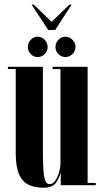

<svg xmlns="http://www.w3.org/2000/svg" viewBox="-20 -818 455 848"><path d="M171.5 11Q133.5 11 106.2 -2Q79 -15 64.2 -48Q49.5 -81 49.5 -141.5V-513H15V-523H169.5V-153.5Q169.5 -70 175.2 -37.2Q181 -4.5 199 -4.5Q213 -4.5 223.8 -20Q234.5 -35.5 240.8 -56.8Q247 -78 247 -94.5V-513H212V-523H367V-10H403V0H248.5V-57Q243 -33.5 227.5 -11.2Q212 11 171.5 11ZM269 -566Q251 -566 238 -579.2Q225 -592.5 225 -610Q225 -628.5 238 -642.2Q251 -656 269 -656Q286.5 -656 300 -642.2Q313.5 -628.5 313.5 -610Q313.5 -592.5 300 -579.2Q286.5 -566 269 -566ZM146 -566Q128.5 -566 115.8 -579.2Q103 -592.5 103 -610Q103 -628.5 115.8 -642.2Q128.5 -656 146 -656Q164.5 -656 177.5 -642.2Q190.5 -628.5 190.5 -610Q190.5 -592.5 177.5 -579.2Q164.5 -566 146 -566ZM193 -685.5 119.5 -797.5H129.5L208 -721.5L286.5 -797.5H296.5L223.5 -685.5Z"/></svg>

Font: Imbue 100pt
Style: Bold
Weight: 700
Designer: Tyler Finck
Foundry: Etcetera Type Company
Version: Version 1.102; ttfautohint (v1.8.3)